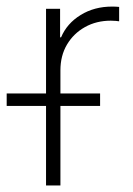

<svg xmlns="http://www.w3.org/2000/svg" viewBox="-56 -566 405 586"><path d="M84.5 0V-539.1H127.4V-452.1H130.4Q148.4 -494.6 190.2 -520.3Q231.9 -545.9 285.6 -545.9Q292 -545.9 297.1 -545.7Q302.2 -545.4 307.6 -544.9V-501Q304.2 -501.5 297.6 -502.2Q291 -502.9 282.2 -502.9Q238.3 -502.9 203.4 -483.4Q168.5 -463.9 148.4 -429.9Q128.4 -396 128.4 -351.1V0ZM-35.6 -242.7V-280.8H249.5V-242.7Z"/></svg>

Font: Inter 18pt ExtraLight
Style: Regular
Weight: 250
Designer: Rasmus Andersson
Foundry: rsms
Version: Version 4.001;git-66647c0bb